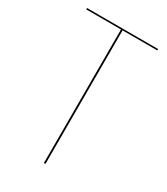

<svg xmlns="http://www.w3.org/2000/svg" viewBox="-171 -759 731 838"><g transform="rotate(30 194.0 -340.0)"><path d="M373 -673H198V0H190V-673H15V-680H373Z"/></g></svg>

Font: Fira Sans Compressed Eight
Style: Regular
Weight: 100
Width: 1
Designer: bBox Type GmbH & Carrois Corporate GbR & Edenspiekermann AG
Foundry: bBox Type GmbH & Carrois Corporate GbR & Edenspiekermann AG
Version: Version 4.301